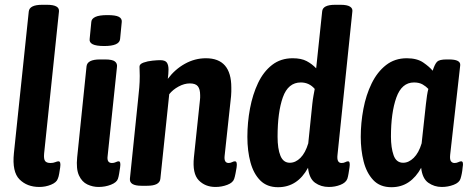

<svg xmlns="http://www.w3.org/2000/svg" viewBox="-20 -773 1959 801"><path d="M144 7Q93 7 61.5 -24.5Q30 -56 38 -134L100 -725Q103 -753 156 -753H176Q229 -753 226 -725L164 -132Q162 -110 168 -101.5Q174 -93 191 -93Q202 -93 210.5 -96.5Q219 -100 224 -100Q235 -100 231 -74Q229 -62 227 -49Q225 -36 221 -27Q216 -12 193 -2.5Q170 7 144 7Z M391 7Q367 7 344.5 -3.5Q322 -14 309.5 -41Q297 -68 302 -117L341 -496Q344 -525 397 -525H418Q449 -525 459.5 -516.5Q470 -508 468 -494L429 -122Q425 -93 447 -93Q456 -93 463 -96.5Q470 -100 475 -100Q485 -100 481 -74Q479 -61 477 -48.5Q475 -36 472 -27Q467 -12 443 -2.5Q419 7 391 7ZM415 -581Q381 -581 366.5 -588.5Q352 -596 354 -610L361 -682Q362 -695 378 -702.5Q394 -710 428 -710Q462 -710 475.5 -703Q489 -696 488 -682L481 -610Q478 -581 415 -581Z M879 7Q836 7 809 -21Q782 -49 789 -117L814 -354Q815 -360 815 -365.5Q815 -371 815 -376Q815 -401 805.5 -413Q796 -425 772 -425Q749 -425 725 -412Q701 -399 686 -380L649 -27Q646 2 594 2H570Q519 2 522 -28L556 -357Q559 -384 561 -407.5Q563 -431 563 -456Q563 -467 562.5 -476Q562 -485 562 -495Q562 -506 579 -512Q596 -518 616.5 -520Q637 -522 648 -522Q669 -522 676 -512Q683 -502 683 -483Q683 -465 680 -444Q710 -484 751.5 -507Q793 -530 839 -530Q945 -530 945 -408Q945 -400 945 -391Q945 -382 944 -372L917 -122Q914 -93 934 -93Q941 -93 948 -96.5Q955 -100 960 -100Q971 -100 967 -74Q965 -62 962.5 -49Q960 -36 957 -27Q952 -11 928.5 -2Q905 7 879 7Z M1140 8Q1094 8 1066 -20Q1038 -48 1025 -95.5Q1012 -143 1012 -202Q1012 -262 1023 -320.5Q1034 -379 1056.5 -426.5Q1079 -474 1115 -502Q1151 -530 1201 -530Q1237 -530 1259.5 -518Q1282 -506 1299 -488L1324 -725Q1326 -753 1378 -753H1401Q1428 -753 1440 -745.5Q1452 -738 1450 -725L1388 -127Q1384 -93 1405 -93Q1414 -93 1420.5 -96.5Q1427 -100 1432 -100Q1442 -100 1438 -74Q1436 -61 1434 -48.5Q1432 -36 1429 -27Q1423 -11 1400.5 -2Q1378 7 1352 7Q1319 7 1294.5 -10.5Q1270 -28 1265 -73Q1221 8 1140 8ZM1189 -94Q1213 -94 1233.5 -114.5Q1254 -135 1266 -175L1283 -340Q1285 -359 1288 -375Q1291 -391 1293 -402Q1270 -429 1235 -429Q1182 -429 1160 -367Q1138 -305 1138 -203Q1138 -152 1150 -123Q1162 -94 1189 -94Z M1613 8Q1565 8 1537 -22Q1509 -52 1497 -99.5Q1485 -147 1485 -202Q1485 -260 1496 -318.5Q1507 -377 1530.5 -425Q1554 -473 1590.5 -501.5Q1627 -530 1677 -530Q1720 -530 1746 -512Q1772 -494 1785 -478Q1794 -506 1803.5 -515.5Q1813 -525 1843 -525H1853Q1902 -525 1900 -501L1858 -127Q1856 -107 1861.5 -100Q1867 -93 1876 -93Q1885 -93 1892 -96.5Q1899 -100 1904 -100Q1915 -100 1910 -74Q1909 -61 1906.5 -48.5Q1904 -36 1901 -27Q1896 -11 1872.5 -2Q1849 7 1823 7Q1792 7 1767 -10.5Q1742 -28 1737 -73Q1716 -34 1685 -13Q1654 8 1613 8ZM1662 -94Q1685 -94 1706 -114.5Q1727 -135 1739 -175L1757 -340Q1759 -359 1761.5 -375Q1764 -391 1767 -402Q1758 -412 1743.5 -420.5Q1729 -429 1707 -429Q1656 -429 1633.5 -366Q1611 -303 1611 -203Q1611 -157 1622 -125.5Q1633 -94 1662 -94Z"/></svg>

Font: Asap Condensed Condensed SemiBold
Style: Italic
Weight: 600
Width: 3
Italic angle: -6°
Designer: Pablo Cosgaya
Foundry: Omnibus-Type
Version: Version 3.001; ttfautohint (v1.8.4.7-5d5b)